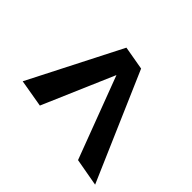

<svg xmlns="http://www.w3.org/2000/svg" viewBox="-137 -624 763 763"><g transform="rotate(-45 244.5 -243.0)"><path d="M-7.5 4 448 -193 465.5 -293 79.5 -490 59.5 -373.5 360.5 -244 13.5 -113Z"/></g></svg>

Font: Anybody Expanded Medium
Style: Italic
Weight: 500
Width: 7
Italic angle: -10°
Version: Version 1.113;gftools[0.9.25]